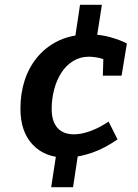

<svg xmlns="http://www.w3.org/2000/svg" viewBox="-20 -758 573 799"><path d="M193 21 216 -129 257 -102Q169 -101 117 -155Q65 -209 65 -306Q65 -369 82.5 -423Q100 -477 134 -518.5Q168 -560 216.5 -585Q265 -610 327 -614L290 -585L313 -738H404L381 -590L349 -615Q398 -615 440 -603Q482 -591 508 -577L486 -443H408L410 -512Q396 -517 379 -519.5Q362 -522 350 -522Q313 -522 283.5 -503.5Q254 -485 234.5 -454Q215 -423 205 -384Q195 -345 195 -305Q195 -253 219 -226Q243 -199 288 -199Q319 -199 356 -212.5Q393 -226 432 -252L469 -178Q416 -141 366 -123.5Q316 -106 268 -102L307 -131L284 21Z"/></svg>

Font: Bitter Thin
Style: Bold Italic
Weight: 700
Italic angle: -9°
Version: Version 3.021